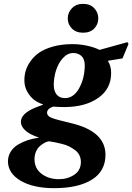

<svg xmlns="http://www.w3.org/2000/svg" viewBox="-20 -730 684 992"><path d="M257.8 -291Q257.8 -260.3 272.5 -241.7Q287.1 -223.1 315.9 -223.1Q358.9 -223.1 387.2 -271Q418 -324.7 418 -395Q416.5 -427.7 399.4 -441.9Q382.3 -456.1 358.9 -456.1Q328.1 -456.1 304.2 -429Q280.3 -401.9 269 -364.7Q257.8 -327.6 257.8 -291ZM158.2 92.8Q158.7 141.6 195.6 168.7Q232.4 195.8 284.2 195.8Q329.6 195.8 364 172.6Q398.4 149.4 397.9 105Q397.5 86.4 389.6 71Q381.8 55.7 366.9 44.9Q352.1 34.2 337.2 26.6Q322.3 19 301 13.7Q279.8 8.3 265.9 5.6Q252 2.9 232.9 0Q222.7 1.5 211.2 7.3Q199.7 13.2 187.3 23.7Q174.8 34.2 166.5 52.2Q158.2 70.3 158.2 92.8ZM21 105Q21 76.2 35.6 53.2Q50.3 30.3 74.7 16.1Q99.1 2 125 -6.3Q150.9 -14.6 179.2 -18.1V-20Q136.2 -33.7 112.1 -54.9Q87.9 -76.2 87.9 -100.1Q87.9 -143.1 162.1 -173.8Q185.5 -183.1 202.1 -189V-190.9Q178.7 -198.2 158.4 -212.6Q138.2 -227.1 122.3 -253.7Q106.4 -280.3 106 -313Q105.5 -337.9 112.3 -362.5Q119.1 -387.2 137 -412.8Q154.8 -438.5 182.1 -457.8Q209.5 -477.1 254.2 -489.5Q298.8 -502 355 -502Q392.6 -502 430.7 -493.7Q468.8 -485.4 494.1 -472.2L638.2 -512.2L644 -502.9L612.8 -428.2L537.1 -416Q554.2 -389.6 554.2 -352.1Q554.2 -271.5 488.3 -224.6Q422.4 -177.7 314.9 -176.8Q286.1 -176.8 254.9 -179.2Q223.1 -168.5 223.1 -147Q223.6 -130.4 246.8 -121.1Q270 -111.8 345.2 -94.2Q524.9 -52.7 524.9 69.8Q524.9 154.8 454.3 198.5Q383.8 242.2 259.8 242.2Q152.8 242.2 87.6 204.3Q22.5 166.5 21 105ZM409.2 -710Q445.8 -710 466.8 -687.7Q487.8 -665.5 487.8 -634.8Q487.8 -604.5 467 -582.8Q446.3 -561 409.2 -561Q372.6 -561 351.3 -582.8Q330.1 -604.5 330.1 -634.8Q330.1 -665 351.6 -687.5Q373 -710 409.2 -710Z"/></svg>

Font: Linguistics Pro
Style: Bold Italic
Weight: 700
Italic angle: -12°
Designer: Stefan Peev, Context Ltd
Foundry: Stefan Peev, Context Ltd
Version: Version 001.000